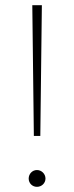

<svg xmlns="http://www.w3.org/2000/svg" viewBox="-20 -720 286 743"><path d="M111 -194H136L142 -700H105ZM123 3C141 3 156 -11 156 -29C156 -47 141 -62 123 -62C105 -62 91 -47 91 -29C91 -11 105 3 123 3Z"/></svg>

Font: Chess Sans ExtraLight
Style: Regular
Weight: 275
Designer: Wolf Bōese
Foundry: Wolf Bōese
Version: Version 7.223;Glyphs 3.3 (3306)